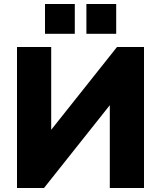

<svg xmlns="http://www.w3.org/2000/svg" viewBox="-20 -940 805 960"><path d="M65 0V-705H236V-291L565 -705H700V0H529V-414L200 0ZM412 -771V-920H561V-771ZM205 -771V-920H354V-771Z"/></svg>

Font: Mulish Black
Style: Regular
Weight: 900
Designer: Vernon Adams
Foundry: Vernon Adams
Version: Version 3.603; ttfautohint (v1.8.3)